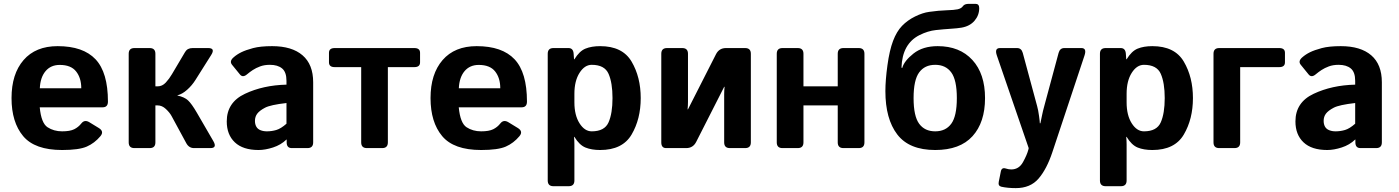

<svg xmlns="http://www.w3.org/2000/svg" viewBox="-20 -759 7168 984"><path d="M39.1 -256.3Q39.1 -379.9 100.8 -451.2Q162.6 -522.5 275.4 -522.5Q406.2 -522.5 469.7 -455.1Q533.2 -387.7 533.2 -238.3Q533.2 -209 505.9 -209H183.6Q191.4 -127.9 223.6 -106.9Q255.9 -85.9 298.3 -85.9Q338.9 -85.9 360.4 -96.7Q381.8 -107.4 396.5 -126Q413.1 -147.5 437.5 -132.8L486.3 -103Q515.1 -85.4 494.6 -61Q464.8 -25.4 424.8 -7.8Q384.8 9.8 298.3 9.8Q158.2 9.8 98.6 -61.5Q39.1 -132.8 39.1 -256.3ZM184.1 -306.6H396.5Q396.5 -359.4 370.1 -392.8Q343.8 -426.3 286.1 -426.3Q240.2 -426.3 213.4 -394.3Q186.5 -362.3 184.1 -306.6Z M668.9 0Q639.6 0 639.6 -29.3V-483.4Q639.6 -512.7 668.9 -512.7H747.1Q776.4 -512.7 776.4 -483.4V-316.4H787.6Q811.5 -316.4 829.6 -335.9Q847.7 -355.5 861.3 -378.9L928.7 -492.7Q940.4 -512.7 966.8 -512.7H1046.9Q1085 -512.7 1062 -476.6L981.9 -349.6Q963.9 -320.8 938.7 -298.6Q913.6 -276.4 889.2 -270.5V-269.5Q925.3 -261.7 943.8 -244.4Q962.4 -227.1 988.8 -181.6L1073.2 -36.1Q1094.2 0 1058.1 0H974.6Q948.2 0 934.6 -25.4L858.9 -165Q849.6 -182.1 830.1 -200.4Q810.5 -218.8 788.1 -218.8H776.4V-29.3Q776.4 0 747.1 0Z M1142.1 -136.7Q1142.1 -234.4 1235.4 -278.3Q1328.6 -322.3 1448.2 -325.2V-344.7Q1448.2 -389.6 1425.8 -408.2Q1403.3 -426.8 1363.3 -426.8Q1335 -426.8 1313.2 -418.7Q1291.5 -410.6 1275.6 -400.1Q1259.8 -389.6 1247.1 -378.9Q1224.6 -359.4 1210 -377L1169.4 -426.8Q1154.3 -445.3 1176.8 -464.8Q1193.8 -480 1216.6 -491.2Q1239.3 -502.4 1276.9 -512.5Q1314.5 -522.5 1374.5 -522.5Q1476.1 -522.5 1530.5 -475.6Q1585 -428.7 1585 -337.4V-29.3Q1585 0 1555.7 0H1475.6Q1449.2 0 1449.2 -29.3V-43.9H1448.2Q1419.4 -16.1 1379.2 -3.2Q1338.9 9.8 1305.2 9.8Q1225.1 9.8 1183.6 -29.5Q1142.1 -68.8 1142.1 -136.7ZM1286.6 -139.6Q1286.6 -122.6 1293.5 -110.1Q1300.3 -97.7 1314.9 -91.8Q1329.6 -85.9 1347.7 -85.9Q1372.6 -85.9 1396 -92.8Q1419.4 -99.6 1448.2 -125V-231Q1366.2 -221.7 1338.4 -207Q1310.5 -192.4 1298.6 -176.8Q1286.6 -161.1 1286.6 -139.6Z M1695.3 -415Q1666 -415 1666 -439.5V-488.3Q1666 -512.7 1695.3 -512.7H2103.5Q2132.8 -512.7 2132.8 -488.3V-439.5Q2132.8 -415 2103.5 -415H1967.8V-29.3Q1967.8 0 1938.5 0H1860.4Q1831.1 0 1831.1 -29.3V-415Z M2186.5 -256.3Q2186.5 -379.9 2248.3 -451.2Q2310.1 -522.5 2422.9 -522.5Q2553.7 -522.5 2617.2 -455.1Q2680.7 -387.7 2680.7 -238.3Q2680.7 -209 2653.3 -209H2331.1Q2338.9 -127.9 2371.1 -106.9Q2403.3 -85.9 2445.8 -85.9Q2486.3 -85.9 2507.8 -96.7Q2529.3 -107.4 2543.9 -126Q2560.5 -147.5 2585 -132.8L2633.8 -103Q2662.6 -85.4 2642.1 -61Q2612.3 -25.4 2572.3 -7.8Q2532.2 9.8 2445.8 9.8Q2305.7 9.8 2246.1 -61.5Q2186.5 -132.8 2186.5 -256.3ZM2331.5 -306.6H2543.9Q2543.9 -359.4 2517.6 -392.8Q2491.2 -426.3 2433.6 -426.3Q2387.7 -426.3 2360.8 -394.3Q2334 -362.3 2331.5 -306.6Z M2816.4 195.3Q2787.1 195.3 2787.1 166V-483.4Q2787.1 -512.7 2816.4 -512.7H2893.6Q2918 -512.7 2919.9 -483.4L2921.9 -455.1H2923.8Q2949.2 -497.1 2980.5 -509.8Q3011.7 -522.5 3055.7 -522.5Q3170.4 -522.5 3217 -443.1Q3263.7 -363.8 3263.7 -256.3Q3263.7 -148.9 3217 -69.6Q3170.4 9.8 3055.7 9.8Q3011.7 9.8 2980.5 -2.9Q2949.2 -15.6 2923.8 -57.6H2921.9Q2923.8 -38.1 2923.8 -18.6V166Q2923.8 195.3 2894.5 195.3ZM2923.8 -234.4Q2923.8 -168.5 2950 -127.2Q2976.1 -85.9 3012.7 -85.9Q3078.6 -85.9 3098.9 -132.1Q3119.1 -178.2 3119.1 -256.3Q3119.1 -334.5 3098.9 -380.6Q3078.6 -426.8 3012.7 -426.8Q2976.1 -426.8 2950 -385.5Q2923.8 -344.2 2923.8 -278.3Z M3394 0Q3369.1 0 3369.1 -29.3V-483.4Q3369.1 -512.7 3398.4 -512.7H3476.6Q3505.9 -512.7 3505.9 -483.4V-237.8Q3505.9 -218.3 3503.9 -198.7H3505.9L3649.4 -481Q3665.5 -512.7 3700.7 -512.7H3798.8Q3828.1 -512.7 3828.1 -483.4V-29.3Q3828.1 0 3798.8 0H3720.7Q3691.4 0 3691.4 -29.3V-274.9Q3691.4 -294.9 3693.4 -314H3691.4L3547.9 -31.7Q3531.7 0 3496.6 0Z M3990.2 0Q3960.9 0 3960.9 -29.3V-483.4Q3960.9 -512.7 3990.2 -512.7H4068.4Q4097.7 -512.7 4097.7 -483.4V-316.4H4273.4V-483.4Q4273.4 -512.7 4302.7 -512.7H4380.9Q4410.2 -512.7 4410.2 -483.4V-29.3Q4410.2 0 4380.9 0H4302.7Q4273.4 0 4273.4 -29.3V-218.8H4097.7V-29.3Q4097.7 0 4068.4 0Z M4517.6 -292Q4517.6 -347.7 4528.1 -424.3Q4538.6 -501 4556.9 -549.3Q4575.2 -597.7 4603 -626.5Q4630.9 -655.3 4669.9 -674.6Q4709 -693.8 4742.2 -698.2Q4791 -705.1 4830.8 -706.3Q4870.6 -707.5 4888.2 -711.4Q4907.2 -715.8 4915 -727.5Q4922.9 -739.3 4945.3 -739.3H4979.5Q4998.5 -739.3 4998.5 -717.3Q4998.5 -680.7 4974.4 -652.6Q4950.2 -624.5 4907.2 -617.2Q4887.2 -613.8 4852.8 -611.6Q4818.4 -609.4 4776.9 -605Q4735.4 -600.6 4692.4 -579.1Q4604 -534.7 4600.1 -412.6L4604 -410.6Q4613.8 -446.8 4661.6 -484.6Q4709.5 -522.5 4785.6 -522.5Q4898.4 -522.5 4963.4 -451.7Q5028.3 -380.9 5028.3 -256.3Q5028.3 -131.8 4964.1 -61Q4899.9 9.8 4772.9 9.8Q4639.6 9.8 4578.6 -69.8Q4517.6 -149.4 4517.6 -292ZM4662.1 -256.3Q4662.1 -163.6 4690.7 -124.8Q4719.2 -85.9 4772.9 -85.9Q4826.7 -85.9 4855.2 -124.8Q4883.8 -163.6 4883.8 -256.3Q4883.8 -349.1 4855.2 -387.9Q4826.7 -426.8 4772.9 -426.8Q4719.2 -426.8 4690.7 -387.9Q4662.1 -349.1 4662.1 -256.3Z M5088.9 -474.6Q5075.7 -512.7 5105 -512.7H5192.4Q5214.8 -512.7 5221.7 -487.8L5295.4 -214.8Q5300.8 -195.8 5304.9 -165.8Q5309.1 -135.7 5309.1 -127.4H5312Q5317.9 -153.3 5320.6 -168.7Q5323.2 -184.1 5335.4 -228.5L5405.3 -487.8Q5412.1 -512.7 5434.6 -512.7H5522Q5550.8 -512.7 5538.1 -474.6L5373.5 20.5Q5344.7 107.4 5302.7 156.2Q5260.7 205.1 5186 205.1Q5145 205.1 5112.8 198.2Q5094.2 194.3 5098.6 172.9L5109.4 119.1Q5113.8 98.1 5134.3 104.5Q5149.4 109.4 5162.6 109.4Q5202.1 109.4 5222.9 71.8Q5243.7 34.2 5250.5 7.3L5252 0Z M5646.5 195.3Q5617.2 195.3 5617.2 166V-483.4Q5617.2 -512.7 5646.5 -512.7H5723.6Q5748 -512.7 5750 -483.4L5752 -455.1H5753.9Q5779.3 -497.1 5810.5 -509.8Q5841.8 -522.5 5885.7 -522.5Q6000.5 -522.5 6047.1 -443.1Q6093.8 -363.8 6093.8 -256.3Q6093.8 -148.9 6047.1 -69.6Q6000.5 9.8 5885.7 9.8Q5841.8 9.8 5810.5 -2.9Q5779.3 -15.6 5753.9 -57.6H5752Q5753.9 -38.1 5753.9 -18.6V166Q5753.9 195.3 5724.6 195.3ZM5753.9 -234.4Q5753.9 -168.5 5780 -127.2Q5806.2 -85.9 5842.8 -85.9Q5908.7 -85.9 5929 -132.1Q5949.2 -178.2 5949.2 -256.3Q5949.2 -334.5 5929 -380.6Q5908.7 -426.8 5842.8 -426.8Q5806.2 -426.8 5780 -385.5Q5753.9 -344.2 5753.9 -278.3Z M6228.5 0Q6199.2 0 6199.2 -29.3V-483.4Q6199.2 -512.7 6228.5 -512.7H6536.1Q6565.4 -512.7 6565.4 -488.3V-439.5Q6565.4 -415 6536.1 -415H6335.9V-29.3Q6335.9 0 6306.6 0Z M6619.1 -136.7Q6619.1 -234.4 6712.4 -278.3Q6805.7 -322.3 6925.3 -325.2V-344.7Q6925.3 -389.6 6902.8 -408.2Q6880.4 -426.8 6840.3 -426.8Q6812 -426.8 6790.3 -418.7Q6768.6 -410.6 6752.7 -400.1Q6736.8 -389.6 6724.1 -378.9Q6701.7 -359.4 6687 -377L6646.5 -426.8Q6631.3 -445.3 6653.8 -464.8Q6670.9 -480 6693.6 -491.2Q6716.3 -502.4 6753.9 -512.5Q6791.5 -522.5 6851.6 -522.5Q6953.1 -522.5 7007.6 -475.6Q7062 -428.7 7062 -337.4V-29.3Q7062 0 7032.7 0H6952.6Q6926.3 0 6926.3 -29.3V-43.9H6925.3Q6896.5 -16.1 6856.2 -3.2Q6815.9 9.8 6782.2 9.8Q6702.1 9.8 6660.6 -29.5Q6619.1 -68.8 6619.1 -136.7ZM6763.7 -139.6Q6763.7 -122.6 6770.5 -110.1Q6777.3 -97.7 6792 -91.8Q6806.6 -85.9 6824.7 -85.9Q6849.6 -85.9 6873 -92.8Q6896.5 -99.6 6925.3 -125V-231Q6843.3 -221.7 6815.4 -207Q6787.6 -192.4 6775.6 -176.8Q6763.7 -161.1 6763.7 -139.6Z"/></svg>

Font: Istok
Style: Bold
Weight: 700
Designer: Andrey V. Panov
Foundry: Andrey V. Panov
Version: Version 1.0.1